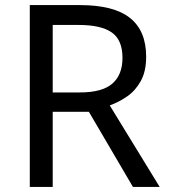

<svg xmlns="http://www.w3.org/2000/svg" viewBox="-20 -734 662 754"><path d="M294 -714Q427 -714 490.5 -663.5Q554 -613 554 -511Q554 -454 533 -416Q512 -378 479.5 -355.5Q447 -333 411 -320L607 0H502L329 -295H187V0H97V-714ZM289 -636H187V-371H294Q381 -371 421 -405.5Q461 -440 461 -507Q461 -577 419 -606.5Q377 -636 289 -636Z"/></svg>

Font: Noto Sans Hanunoo
Style: Regular
Weight: 400
Designer: Monotype Design Team
Foundry: Monotype Imaging Inc.
Version: Version 2.003; ttfautohint (v1.8.4.7-5d5b)